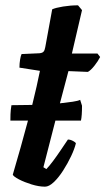

<svg xmlns="http://www.w3.org/2000/svg" viewBox="-20 -701 396 721"><path d="M149 0Q126 0 98.5 -8.5Q71 -17 51 -27.5Q31 -38 28 -45Q43 -96 57.5 -147.5Q72 -199 85 -248H19Q19 -275 20.5 -288Q22 -301 23 -306Q61 -306 101 -307Q110 -344 117.5 -376.5Q125 -409 130 -435L53 -447Q53 -463 55.5 -477.5Q58 -492 61 -498L128 -501Q139 -502 143.5 -507Q148 -512 150 -524L176 -666Q189 -672 217 -676.5Q245 -681 273 -681L288 -663L250 -500H346L356 -487Q348 -471 334.5 -454Q321 -437 310 -431L237 -434L205 -313Q233 -316 253 -319Q273 -322 281 -326L288 -304Q288 -285 287 -271Q286 -257 284 -248H188L143 -73L154 -66Q164 -76 179 -96Q194 -116 209 -138.5Q224 -161 235 -177Q244 -177 253.5 -172Q263 -167 265 -163Q260 -142 247 -114.5Q234 -87 217 -60.5Q200 -34 182 -17Q164 0 149 0Z"/></svg>

Font: Texturina
Style: Bold Italic
Weight: 700
Italic angle: -11°
Designer: Guillermo Torres Carreño
Foundry: Omnibus-Type
Version: Version 1.002; ttfautohint (v1.8.3)